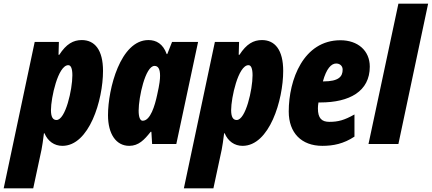

<svg xmlns="http://www.w3.org/2000/svg" viewBox="-83 -780 2339 1040"><path d="M-63 240H97L142 30C145 13 151 -21 155 -58H158C176 -15 211 10 255 10C400 10 475 -237 475 -396C475 -510 430 -563 360 -563C314 -563 276 -542 238 -483H234L236 -553H105ZM223 -130C203 -130 193 -147 193 -184C193 -249 231 -427 287 -427C301 -427 309 -409 309 -372C309 -295 272 -130 223 -130Z M617 10C668 10 699 -23 733 -66H737L741 0H872L990 -553H849L823 -487H820C800 -543 763 -563 721 -563C569 -563 502 -298 502 -156C502 -54 546 10 617 10ZM690 -126C676 -126 668 -145 668 -181C668 -252 704 -423 754 -423C774 -423 784 -406 784 -370C784 -351 782 -327 768 -265C756 -209 732 -126 690 -126Z M913 240H1073L1118 30C1121 13 1127 -21 1131 -58H1134C1152 -15 1187 10 1231 10C1376 10 1451 -237 1451 -396C1451 -510 1406 -563 1336 -563C1290 -563 1252 -542 1214 -483H1210L1212 -553H1081ZM1199 -130C1179 -130 1169 -147 1169 -184C1169 -249 1207 -427 1263 -427C1277 -427 1285 -409 1285 -372C1285 -295 1248 -130 1199 -130Z M1663 10C1722 10 1778 -1 1837 -40V-160C1782 -129 1749 -120 1701 -120C1660 -120 1639 -139 1639 -193C1639 -202 1640 -214 1642 -225H1652C1810 -225 1920 -285 1920 -419C1920 -506 1855 -562 1761 -562C1561 -562 1481 -349 1481 -176C1481 -60 1550 10 1663 10ZM1666 -339C1685 -408 1711 -436 1738 -436C1758 -436 1773 -423 1773 -403C1773 -366 1753 -339 1668 -339Z M1913 0H2075L2236 -760H2075Z"/></svg>

Font: Noto Sans UI Condensed Black
Style: Italic
Weight: 900
Width: 3
Italic angle: -192°
Designer: Monotype Design Team
Foundry: Monotype Imaging Inc.
Version: Version 1.901